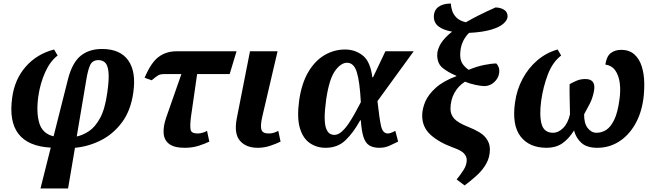

<svg xmlns="http://www.w3.org/2000/svg" viewBox="-20 -826 3719 1086"><path d="M209 240 267 9Q11 -5 49 -274Q63 -378 126 -449.5Q189 -521 286 -546L306 -512Q264 -480 236 -418.5Q208 -357 197 -283Q184 -191 202 -130.5Q220 -70 283 -55L365 -380Q389 -472 436.5 -510.5Q484 -549 557 -549Q659 -549 705 -485Q751 -421 734 -303Q720 -201 670 -134Q620 -67 550 -32Q480 3 404 10L365 240ZM468 -374 414 -54Q448 -61 483 -84Q518 -107 546 -158Q574 -209 587 -303Q598 -381 593.5 -420Q589 -459 574 -472.5Q559 -486 537 -486Q503 -486 490 -458Q477 -430 468 -374Z M1025 10Q965 10 936.5 -12Q908 -34 905.5 -73Q903 -112 920 -161L1006 -407H910Q888 -407 876 -400.5Q864 -394 838 -372L798 -386Q834 -472 877 -504Q920 -536 979 -536H1318L1279 -407H1095L1060 -164Q1054 -115 1058 -93Q1062 -71 1097 -71Q1113 -71 1127 -75.5Q1141 -80 1151 -86L1164 -25Q1142 -14 1105.5 -2Q1069 10 1025 10Z M1438 10Q1372 10 1337.5 -29.5Q1303 -69 1319 -155L1394 -536H1550L1463 -164Q1452 -115 1458.5 -93Q1465 -71 1500 -71Q1516 -71 1530 -75.5Q1544 -80 1554 -86L1567 -25Q1545 -14 1510 -2Q1475 10 1438 10Z M1822 10Q1771 10 1732 -17Q1693 -44 1676 -102.5Q1659 -161 1672 -257Q1686 -355 1724 -419Q1762 -483 1816 -514.5Q1870 -546 1932 -546Q1989 -546 2032 -512Q2075 -478 2086 -389H2090L2160 -536H2320L2115 -254Q2126 -154 2135.5 -112.5Q2145 -71 2174 -71Q2189 -71 2216 -86L2232 -25Q2210 -14 2183.5 -2Q2157 10 2126 10Q2091 10 2069 -3.5Q2047 -17 2036 -51Q2025 -85 2021 -145H2017Q1980 -77 1935 -33.5Q1890 10 1822 10ZM1871 -63Q1892 -63 1912.5 -81Q1933 -99 1952.5 -128Q1972 -157 1989.5 -189Q2007 -221 2021 -248Q2015 -363 1998.5 -417Q1982 -471 1943 -471Q1908 -471 1875 -425Q1842 -379 1825 -264Q1816 -199 1816.5 -159Q1817 -119 1825 -98.5Q1833 -78 1845 -70.5Q1857 -63 1871 -63Z M2608 223 2563 189Q2585 162 2602.5 134.5Q2620 107 2620 79Q2620 59 2604.5 42Q2589 25 2544 9Q2462 -21 2415 -64Q2368 -107 2368 -172Q2368 -210 2385.5 -251Q2403 -292 2445.5 -330Q2488 -368 2561 -395L2562 -397Q2516 -416 2484.5 -441Q2453 -466 2453 -515Q2453 -546 2473 -579Q2493 -612 2537 -647Q2487 -656 2460.5 -676.5Q2434 -697 2434 -731Q2434 -768 2460 -787Q2486 -806 2530 -806Q2531 -786 2538 -764.5Q2545 -743 2563 -725.5Q2581 -708 2615 -700Q2684 -740 2783 -784Q2812 -783 2831.5 -770.5Q2851 -758 2851 -733Q2851 -714 2829 -693.5Q2807 -673 2759 -658.5Q2711 -644 2633 -640Q2583 -590 2583 -516Q2583 -485 2596 -465.5Q2609 -446 2631 -431Q2676 -450 2718.5 -458.5Q2761 -467 2787 -467Q2795 -460 2800.5 -446Q2806 -432 2803 -411Q2799 -383 2775 -361Q2751 -339 2719 -339Q2703 -339 2671 -345.5Q2639 -352 2610 -364Q2571 -339 2549.5 -299Q2528 -259 2528 -210Q2528 -179 2548.5 -155.5Q2569 -132 2629 -108Q2700 -80 2725.5 -49.5Q2751 -19 2751 18Q2751 63 2730.5 99.5Q2710 136 2677 166Q2644 196 2608 223Z M2893 -246Q2903 -319 2936 -380.5Q2969 -442 3019.5 -485Q3070 -528 3134 -546L3154 -512Q3105 -474 3078.5 -404Q3052 -334 3041 -256Q3030 -173 3043.5 -124Q3057 -75 3109 -75Q3138 -75 3165 -101.5Q3192 -128 3204 -179Q3203 -233 3202 -277Q3201 -321 3202 -350Q3219 -360 3241.5 -369.5Q3264 -379 3291 -379Q3354 -379 3339 -307Q3331 -268 3315 -237.5Q3299 -207 3284 -180Q3283 -129 3304 -102Q3325 -75 3354 -75Q3383 -75 3408.5 -91Q3434 -107 3454 -148Q3474 -189 3484 -264Q3491 -314 3485.5 -356.5Q3480 -399 3460.5 -427Q3441 -455 3404 -461Q3411 -508 3435 -526Q3459 -544 3493 -544Q3540 -544 3568.5 -518Q3597 -492 3610 -450Q3623 -408 3624 -359.5Q3625 -311 3619 -266Q3607 -181 3570 -119Q3533 -57 3478.5 -23.5Q3424 10 3358 10Q3300 10 3269 -17.5Q3238 -45 3227 -88Q3196 -39 3159.5 -14.5Q3123 10 3072 10Q2974 10 2924.5 -54Q2875 -118 2893 -246Z"/></svg>

Font: Noto Serif
Style: Bold Italic
Weight: 700
Italic angle: -12°
Designer: Monotype Design Team
Foundry: Monotype Imaging Inc.
Version: Version 2.013